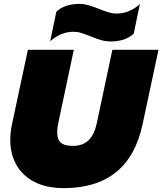

<svg xmlns="http://www.w3.org/2000/svg" viewBox="-20 -956 838 991"><path d="M449 -768Q418 -780 399 -786Q380 -792 359 -792Q294 -792 239 -743L271 -896Q315 -936 390 -936Q412 -936 433.5 -930Q455 -924 489 -911Q518 -899 539.5 -892.5Q561 -886 583 -886Q647 -886 702 -935L670 -782Q626 -742 552 -742Q527 -742 503.5 -748.5Q480 -755 449 -768ZM33 -235Q33 -273 42 -315L124 -699H361L281 -322Q275 -294 275 -272Q275 -237 293.5 -220Q312 -203 356 -203Q408 -203 438 -233Q468 -263 480 -322L560 -699H798L716 -315Q646 15 309 15Q220 15 158 -17Q96 -49 64.5 -105Q33 -161 33 -235Z"/></svg>

Font: Prompt Black
Style: Italic
Weight: 900
Italic angle: -12°
Designer: Katatrad Team
Foundry: CadsonDemak
Version: Version 1.001